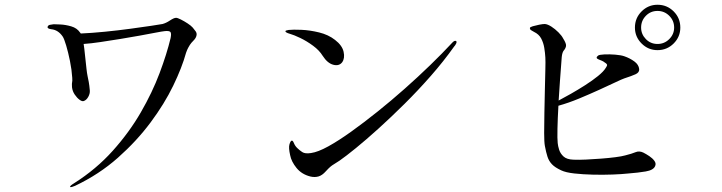

<svg xmlns="http://www.w3.org/2000/svg" viewBox="-20 -792 3040 808"><path d="M763 -570Q746 -508 709 -431.5Q672 -355 613.5 -276.5Q555 -198 476 -128Q397 -58 296 -10Q291 -8 283.5 -5.5Q276 -3 275 -6Q274 -10 292 -21Q385 -80 454.5 -157.5Q524 -235 572.5 -319Q621 -403 651.5 -484Q682 -565 698 -632Q702 -652 697 -657.5Q692 -663 673 -661Q663 -660 634.5 -654.5Q606 -649 567.5 -642Q529 -635 486 -628Q443 -621 402.5 -615Q362 -609 332 -607Q335 -588 337.5 -562Q340 -536 344 -502Q346 -484 348.5 -472Q351 -460 353.5 -447Q356 -434 358 -411Q359 -398 351.5 -384.5Q344 -371 333 -367Q326 -364 315 -372Q304 -380 294.5 -394Q285 -408 283 -425Q282 -442 283.5 -446Q285 -450 284 -465Q282 -498 274.5 -535Q267 -572 258.5 -600.5Q250 -629 244 -638Q225 -666 196 -669Q180 -671 180 -678Q182 -686 190 -687.5Q198 -689 206 -690Q212 -690 234 -689Q256 -688 280 -681Q304 -674 317 -655Q318 -654 318.5 -653Q319 -652 320 -651Q366 -653 421.5 -658.5Q477 -664 528.5 -671Q580 -678 617 -683.5Q654 -689 664 -691Q679 -695 695.5 -706Q712 -717 721 -717Q727 -717 741 -710Q755 -703 769.5 -693.5Q784 -684 791 -676Q798 -668 803.5 -660Q809 -652 807 -643Q805 -632 794.5 -621.5Q784 -611 779 -603Q776 -598 772 -591Q768 -584 763 -570Z M1881 -610Q1893 -624 1900 -619Q1903 -615 1899 -607.5Q1895 -600 1891 -596Q1847 -534 1793 -472.5Q1739 -411 1682.5 -355Q1626 -299 1573.5 -251.5Q1521 -204 1478 -169Q1435 -134 1409 -116Q1394 -106 1385.5 -101Q1377 -96 1370 -90Q1363 -84 1351 -71Q1336 -54 1320.5 -49.5Q1305 -45 1287 -49Q1250 -58 1228 -85Q1206 -112 1201 -139Q1194 -170 1198 -184Q1202 -198 1207 -200Q1212 -202 1217 -189.5Q1222 -177 1232 -168Q1240 -160 1252 -152Q1264 -144 1289 -148Q1318 -152 1361.5 -176Q1405 -200 1458 -238Q1511 -276 1568.5 -322Q1626 -368 1683 -418.5Q1740 -469 1791 -518.5Q1842 -568 1881 -610ZM1181 -661Q1182 -664 1195 -666Q1213 -668 1248.5 -666.5Q1284 -665 1323 -655.5Q1362 -646 1390 -624Q1420 -601 1426 -574Q1432 -547 1420 -530Q1407 -513 1382.5 -519.5Q1358 -526 1338 -557Q1324 -580 1297.5 -599.5Q1271 -619 1244 -632Q1217 -645 1199 -650Q1181 -655 1181 -661Z M2687 -150Q2699 -144 2712.5 -135Q2726 -126 2734 -115Q2742 -104 2737 -93Q2730 -76 2697.5 -70.5Q2665 -65 2625 -62Q2598 -59 2558 -57.5Q2518 -56 2475.5 -57Q2433 -58 2397 -62Q2361 -66 2342 -75Q2316 -87 2303 -100.5Q2290 -114 2284 -132.5Q2278 -151 2273 -178Q2270 -194 2270 -232Q2270 -270 2271 -318Q2272 -366 2273 -414Q2274 -462 2275 -498.5Q2276 -535 2275 -550Q2274 -569 2270.5 -590.5Q2267 -612 2257.5 -630Q2248 -648 2227 -658Q2220 -662 2215 -665Q2210 -668 2210 -674Q2210 -678 2222 -681.5Q2234 -685 2249 -688Q2264 -691 2273 -691Q2285 -690 2300.5 -680Q2316 -670 2330 -656Q2344 -642 2350 -630Q2364 -608 2362 -598Q2360 -588 2353 -580Q2346 -572 2344 -552Q2344 -546 2341.5 -518.5Q2339 -491 2336.5 -451.5Q2334 -412 2331 -369Q2352 -380 2382 -397Q2412 -414 2442.5 -433.5Q2473 -453 2496.5 -472Q2520 -491 2529 -506Q2532 -510 2534.5 -516Q2537 -522 2525 -529Q2519 -534 2512.5 -536.5Q2506 -539 2499 -542Q2484 -548 2497 -558Q2502 -562 2523.5 -563Q2545 -564 2569.5 -562Q2594 -560 2608 -555Q2631 -547 2649.5 -533.5Q2668 -520 2670 -501Q2671 -487 2654.5 -479.5Q2638 -472 2607 -462Q2598 -459 2569.5 -445.5Q2541 -432 2501.5 -414Q2462 -396 2417.5 -377.5Q2373 -359 2330 -347Q2327 -295 2326 -251Q2325 -207 2327 -190Q2328 -178 2333 -162Q2338 -146 2351.5 -133.5Q2365 -121 2393 -120Q2416 -119 2447 -120.5Q2478 -122 2510.5 -124.5Q2543 -127 2570 -130.5Q2597 -134 2611 -138Q2639 -145 2654.5 -151.5Q2670 -158 2687 -150ZM2747 -772Q2787 -772 2815 -744Q2843 -716 2843 -676Q2843 -637 2815 -609Q2787 -581 2747 -581Q2708 -581 2680 -609Q2652 -637 2652 -676Q2652 -716 2680 -744Q2708 -772 2747 -772ZM2747 -607Q2776 -607 2796.5 -627.5Q2817 -648 2817 -676Q2817 -705 2796.5 -725.5Q2776 -746 2747 -746Q2718 -746 2698 -725.5Q2678 -705 2678 -676Q2678 -648 2698 -627.5Q2718 -607 2747 -607Z"/></svg>

Font: Shippori Mincho TTF
Style: Regular
Weight: 400
Version: Version 2.100